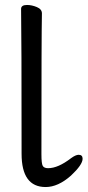

<svg xmlns="http://www.w3.org/2000/svg" viewBox="-20 -730 354 774"><path d="M164 24Q67 24 67 -110Q67 -587 65 -694Q65 -710 89 -710Q108 -710 128.5 -701.5Q149 -693 149 -676Q147 -587 147 -108Q147 -70 152.5 -61Q158 -52 174 -52Q214 -52 266 -92Q285 -106 297 -106Q313 -106 313 -90Q313 -66 266 -22Q214 24 164 24Z"/></svg>

Font: LXGW WenKai Lite
Style: Bold
Weight: 700
Designer: LXGW / Fontworks Inc.
Foundry: LXGW / Fontworks Inc.
Version: Version 1.330;April 28, 2024